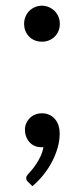

<svg xmlns="http://www.w3.org/2000/svg" viewBox="-20 -513 292 669"><path d="M66.9 -61.5Q66.9 -73.2 71.3 -83.3Q75.7 -93.3 83.3 -101.1Q90.8 -108.9 101.8 -113.5Q112.8 -118.2 126 -118.2Q141.1 -118.2 152.8 -112.5Q164.6 -106.9 172.4 -97.2Q180.2 -87.4 184.1 -74.7Q188 -62 188 -46.9Q188 -24.4 181.4 -0.2Q174.8 23.9 162.8 47.6Q150.9 71.3 133.1 94Q115.2 116.7 92.8 135.7L78.1 121.1Q71.3 115.2 71.3 106.9Q71.3 100.6 78.6 93.3Q83.5 87.9 91.3 78.6Q99.1 69.3 106.9 57.4Q114.7 45.4 121.6 31Q128.4 16.6 131.3 0H125Q111.8 0 101.3 -4.4Q90.8 -8.8 83.3 -17.1Q75.7 -25.4 71.3 -36.6Q66.9 -47.9 66.9 -61.5ZM64 -430.2Q64 -442.9 68.6 -454.3Q73.2 -465.8 81.5 -474.4Q89.8 -482.9 101.3 -488Q112.8 -493.2 126 -493.2Q139.2 -493.2 150.6 -488Q162.1 -482.9 170.7 -474.4Q179.2 -465.8 183.8 -454.3Q188.5 -442.9 188.5 -430.2Q188.5 -416.5 183.8 -405.3Q179.2 -394 170.7 -385.5Q162.1 -377 150.6 -372.3Q139.2 -367.7 126 -367.7Q112.8 -367.7 101.3 -372.3Q89.8 -377 81.5 -385.5Q73.2 -394 68.6 -405.3Q64 -416.5 64 -430.2Z"/></svg>

Font: Kantumruy
Style: Regular
Weight: 400
Foundry: Sovichet Tep
Version: Version 1.3000